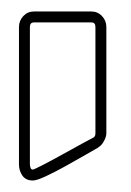

<svg xmlns="http://www.w3.org/2000/svg" viewBox="-20 -717 228 334"><path d="M32 -431Q32 -429 33 -425.5Q34 -422 37 -422Q39 -422 54.5 -430Q70 -438 88 -448Q106 -458 122.5 -467Q139 -476 143 -478Q146 -480 146 -485V-670Q146 -678 139 -678H39Q32 -678 32 -670ZM13 -670Q13 -681 20.5 -689Q28 -697 39 -697H139Q150 -697 157.5 -689Q165 -681 165 -670V-485Q165 -479 160.5 -471Q156 -463 151 -461H152Q145 -457 128.5 -447.5Q112 -438 94 -428Q76 -418 60 -410.5Q44 -403 37 -403Q25 -403 19 -411.5Q13 -420 13 -431Z"/></svg>

Font: RonaldsonGothicLicht
Style: Regular
Weight: 400
Designer: Mr. Robertson for MacKellar, Smiths & Jordan Co. Philadelphia
Foundry: CAT-Fonts Peter Wiegel
Version: 1.000